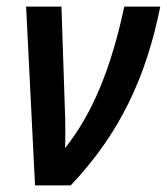

<svg xmlns="http://www.w3.org/2000/svg" viewBox="-20 -561 505 581"><path d="M86 0H194C345 -159 423 -332 465 -541H356C318 -362 263 -221 177 -113C178 -152 178 -197 176 -240L166 -541H59Z"/></svg>

Font: Noto Sans Display SemiCondensed Medium
Style: Italic
Weight: 500
Width: 4
Italic angle: -12°
Designer: Monotype Design Team
Foundry: Monotype Imaging Inc.
Version: Version 1.900